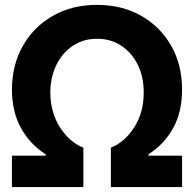

<svg xmlns="http://www.w3.org/2000/svg" viewBox="-20 -757 786 777"><path d="M28.3 0V-127H164.6V-132.8Q102.1 -172.4 65.4 -237.8Q28.8 -303.2 28.3 -395Q28.8 -495.1 73 -572.3Q117.2 -649.4 194.6 -693.4Q272 -737.3 372.6 -737.3Q473.1 -737.3 550.8 -693.4Q628.4 -649.4 672.6 -572.3Q716.8 -495.1 716.8 -395Q716.8 -303.2 680.2 -237.8Q643.6 -172.4 581.1 -132.8V-127H716.8V0H428.7V-159.2Q485.8 -182.6 523.9 -242.9Q562 -303.2 561.5 -382.8Q562 -445.3 537.8 -494.4Q513.7 -543.5 471.2 -571.8Q428.7 -600.1 372.6 -600.1Q317.4 -600.1 274.9 -571.8Q232.4 -543.5 208.3 -494.4Q184.1 -445.3 183.6 -382.8Q184.1 -303.2 221.9 -242.9Q259.8 -182.6 317.4 -159.2V0Z"/></svg>

Font: Inter Tight
Style: Bold
Weight: 700
Designer: Rasmus Andersson
Foundry: rsms
Version: Version 3.004; ttfautohint (v1.8.4.7-5d5b)